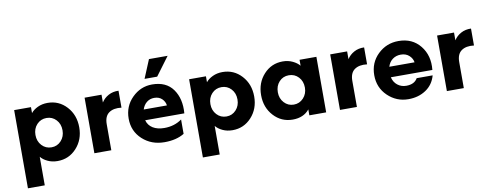

<svg xmlns="http://www.w3.org/2000/svg" viewBox="-74 -1152 4479 1753"><g transform="rotate(-10 2165.0 -275.0)"><path d="M376 -527Q481 -527 552 -449.5Q623 -372 623 -257Q623 -143 552 -65.5Q481 12 376 12Q325 12 284 -7.5Q243 -27 221 -55V210H65V-515H221V-460Q243 -488 284 -507.5Q325 -527 376 -527ZM343 -393Q289 -393 253 -354.5Q217 -316 217 -257Q217 -199 253 -160Q289 -121 343 -121Q396 -121 432 -160Q468 -199 468 -257Q468 -316 432 -354.5Q396 -393 343 -393Z M1034 -524V-367Q961 -376 918 -345.5Q875 -315 875 -242V0H718V-515H875V-443Q899 -481 940.5 -503.5Q982 -526 1034 -524Z M1287 -589 1358 -760H1531L1404 -589ZM1081 -256Q1081 -371 1159.5 -449Q1238 -527 1345 -527Q1475 -527 1538 -439Q1601 -351 1590 -216H1227Q1240 -168 1282 -142Q1324 -116 1388 -116Q1482 -116 1551 -166V-33Q1478 12 1368 12Q1246 12 1163.5 -64Q1081 -140 1081 -256ZM1343 -403Q1303 -403 1273.5 -379.5Q1244 -356 1231 -315H1446Q1442 -350 1415 -376.5Q1388 -403 1343 -403Z M1998 -527Q2103 -527 2174 -449.5Q2245 -372 2245 -257Q2245 -143 2174 -65.5Q2103 12 1998 12Q1947 12 1906 -7.5Q1865 -27 1843 -55V210H1687V-515H1843V-460Q1865 -488 1906 -507.5Q1947 -527 1998 -527ZM1965 -393Q1911 -393 1875 -354.5Q1839 -316 1839 -257Q1839 -199 1875 -160Q1911 -121 1965 -121Q2018 -121 2054 -160Q2090 -199 2090 -257Q2090 -316 2054 -354.5Q2018 -393 1965 -393Z M2556 12Q2451 12 2380 -65.5Q2309 -143 2309 -257Q2309 -372 2380 -449.5Q2451 -527 2556 -527Q2606 -527 2647 -507.5Q2688 -488 2711 -460V-515H2867V0H2711V-55Q2657 12 2556 12ZM2715 -257Q2715 -316 2679 -354.5Q2643 -393 2589 -393Q2535 -393 2499.5 -354.5Q2464 -316 2464 -257Q2464 -199 2500 -160Q2536 -121 2589 -121Q2642 -121 2678.5 -160Q2715 -199 2715 -257Z M3311 -524V-367Q3238 -376 3195 -345.5Q3152 -315 3152 -242V0H2995V-515H3152V-443Q3176 -481 3217.5 -503.5Q3259 -526 3311 -524Z M3883 -164Q3860 -80 3791 -34Q3722 12 3629 12Q3518 12 3438 -65Q3358 -142 3358 -257Q3358 -373 3437.5 -450Q3517 -527 3629 -527Q3757 -527 3830 -436Q3903 -345 3889 -213H3504Q3515 -166 3549.5 -139Q3584 -112 3630 -112Q3706 -112 3735 -164ZM3629 -401Q3585 -401 3552.5 -377Q3520 -353 3507 -310H3741Q3736 -346 3706 -373.5Q3676 -401 3629 -401Z M4302 -524V-367Q4229 -376 4186 -345.5Q4143 -315 4143 -242V0H3986V-515H4143V-443Q4167 -481 4208.5 -503.5Q4250 -526 4302 -524Z"/></g></svg>

Font: Freely
Style: Bold
Weight: 700
Designer: Kris Sowersby
Foundry: Klim Type Foundry
Version: Version 1.006;hotconv 1.0.113;makeotfexe 2.5.65598;200799169